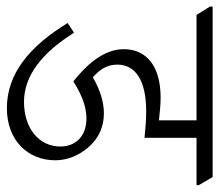

<svg xmlns="http://www.w3.org/2000/svg" viewBox="-92 -602 653 572"><g transform="rotate(90 235.0 -316.5)"><path d="M272 -10C368 -10 427 -73 427 -154C427 -190 413 -224 389 -252C362 -284 327 -299 287 -299C254 -299 217 -288 180 -266C158 -285 142 -307 142 -339C142 -391 186 -425 281 -425C307 -425 332 -423 360 -420V-575H501V-582L477 -623H-31V-615L-6 -575H308V-463C281 -466 260 -468 240 -468C148 -468 96 -427 96 -358C96 -297 145 -245 192 -208C238 -237 272 -247 303 -247C352 -247 386 -218 386 -169C386 -107 333 -61 253 -61C174 -61 106 -116 47 -210L18 -191C88 -77 169 -10 272 -10Z"/></g></svg>

Font: Noto Serif Devanagari SemiCondensed Light
Style: Regular
Weight: 300
Width: 4
Designer: Universal Thirst, Indian Type Foundry and the Monotype Design Team
Foundry: Monotype Imaging Inc.
Version: Version 2.004